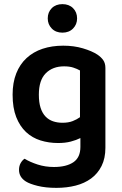

<svg xmlns="http://www.w3.org/2000/svg" viewBox="-20 -709 592 929"><path d="M369 -41Q349 -31 322.5 -24Q296 -17 261 -17Q216 -17 176 -29.5Q136 -42 106 -70Q76 -98 58.5 -142.5Q41 -187 41 -251Q41 -309 58.5 -353.5Q76 -398 108.5 -428Q141 -458 186 -473Q231 -488 286 -488Q338 -488 381.5 -475Q425 -462 451 -445Q469 -433 479.5 -418Q490 -403 490 -380V6Q490 57 471.5 94Q453 131 421 154.5Q389 178 346 189Q303 200 253 200Q201 200 162.5 190.5Q124 181 105 169Q72 148 72 113Q72 94 80 80Q88 66 99 59Q125 75 162 87Q199 99 241 99Q301 99 335 76Q369 53 369 2ZM282 -115Q311 -115 331.5 -123Q352 -131 367 -142V-368Q353 -376 334.5 -382Q316 -388 290 -388Q235 -388 201.5 -354.5Q168 -321 168 -251Q168 -213 176.5 -187Q185 -161 200.5 -145Q216 -129 237 -122Q258 -115 282 -115ZM353 -620Q353 -591 333.5 -571Q314 -551 282 -551Q250 -551 230.5 -571Q211 -591 211 -620Q211 -650 230.5 -669.5Q250 -689 282 -689Q314 -689 333.5 -669.5Q353 -650 353 -620Z"/></svg>

Font: Baloo Bhai 2 SemiBold
Style: Regular
Weight: 600
Designer: Supriya Tembe, Noopur Datye and Ek Type
Foundry: Ek Type
Version: Version 1.640;PS 1.000;hotconv 16.6.51;makeotf.lib2.5.65220;